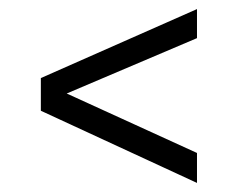

<svg xmlns="http://www.w3.org/2000/svg" viewBox="-20 -477 541 423"><path d="M70 -233V-305L414 -457V-393L127 -271L414 -140V-74Z"/></svg>

Font: Bellota Text
Style: Regular
Weight: 400
Designer: Kemie Guaida
Foundry: Kemie Guaida
Version: Version 4.001